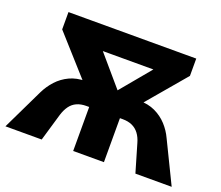

<svg xmlns="http://www.w3.org/2000/svg" viewBox="-111 -819 1129 980"><g transform="rotate(20 453.5 -329.0)"><path d="M708 0 664 -150Q656 -179 641 -199Q626 -219 604 -229Q582 -239 552 -239H502V-357H597Q648 -357 686 -339Q724 -321 751.5 -291Q779 -261 796 -224L905 0ZM2 0 110 -224Q128 -261 155.5 -291Q183 -321 221 -339Q259 -357 309 -357H405V-239H355Q325 -239 303 -229Q281 -219 266.5 -199Q252 -179 243 -150L199 0ZM370 0V-357H537V0ZM194 -531V-658H739V-531ZM799 -564 566 -289H411L718 -658H799ZM105 -658H229L545 -289L352 -288L105 -564Z"/></g></svg>

Font: Ysabeau Office Black
Style: Regular
Weight: 900
Designer: Christian Thalmann (Catharsis Fonts)
Version: Version 2.001;gftools[0.9.30]; featfreeze: tnum,lnum,ss02